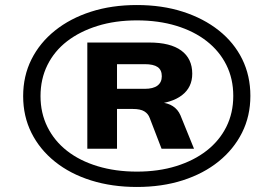

<svg xmlns="http://www.w3.org/2000/svg" viewBox="-20 -734 1055 763"><path d="M524 9Q425 9 342 -17Q259 -43 198.5 -91.5Q138 -140 105 -206Q72 -272 72 -352Q72 -432 105 -498Q138 -564 198.5 -612.5Q259 -661 341.5 -687.5Q424 -714 524 -714Q624 -714 706.5 -687.5Q789 -661 849.5 -613Q910 -565 942.5 -499Q975 -433 975 -353Q975 -273 942 -207Q909 -141 849 -92.5Q789 -44 706.5 -17.5Q624 9 524 9ZM524 -52Q610 -52 680.5 -74Q751 -96 801.5 -135.5Q852 -175 879.5 -230Q907 -285 907 -353Q907 -421 879.5 -476Q852 -531 801.5 -570.5Q751 -610 680.5 -631.5Q610 -653 524 -653Q438 -653 367.5 -631Q297 -609 246.5 -570Q196 -531 168.5 -475.5Q141 -420 141 -352Q141 -285 168.5 -229.5Q196 -174 246.5 -134.5Q297 -95 368 -73.5Q439 -52 524 -52ZM327 -143V-565H573Q657 -565 700.5 -533Q744 -501 744 -441Q744 -387 703 -355.5Q662 -324 584 -319L618 -327Q647 -325 667 -312Q687 -299 697 -276L751 -143H622L575 -265Q569 -282 553.5 -291.5Q538 -301 508 -301H416L445 -324V-143ZM445 -381H555Q589 -381 606 -394Q623 -407 623 -431Q623 -456 606.5 -467.5Q590 -479 555 -479H445Z"/></svg>

Font: Nunito Sans 10pt Expanded ExtraBold
Style: Italic
Weight: 800
Width: 7
Italic angle: -9°
Designer: Vernon Adams
Foundry: Vernon Adams
Version: Version 3.101;gftools[0.9.27]